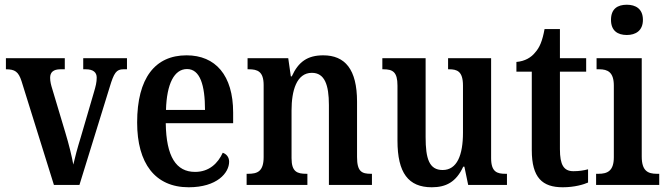

<svg xmlns="http://www.w3.org/2000/svg" viewBox="-20 -782 2822 812"><path d="M71 -439 208 0H316L444 -414C462 -474 472 -489 502 -489H517V-536H332V-489H343C374 -489 389 -476 389 -454C389 -434 385 -418 377 -391L322 -203C308 -158 296 -113 290 -86C284 -120 271 -173 257 -219L201 -406C196 -422 192 -437 192 -453C192 -476 205 -489 236 -489H254V-536H5V-489C43 -489 58 -479 71 -439Z M778 10C898 10 949 -51 949 -98C949 -118 937 -131 922 -136C902 -92 865 -55 805 -55C725 -55 683 -119 681 -261H966V-306C966 -464 891 -548 769 -548C636 -548 560 -452 560 -264C560 -91 636 10 778 10ZM847 -317H682C685 -428 717 -490 771 -490C826 -490 847 -422 847 -317Z M1023 0H1280V-47H1276C1237 -47 1213 -55 1213 -113V-315C1213 -398 1234 -474 1299 -474C1353 -474 1371 -423 1371 -338V0H1553V-47H1549C1510 -47 1490 -56 1490 -118V-352C1490 -489 1439 -548 1347 -548C1281 -548 1242 -521 1214 -459H1210L1199 -536H1027V-489H1032C1069 -489 1095 -480 1095 -422V-118C1095 -56 1068 -47 1029 -47H1023Z M1806 10C1866 10 1909 -12 1939 -77H1944L1960 0H2124V-47H2118C2083 -47 2057 -54 2057 -113V-536H1875V-489H1879C1913 -489 1938 -481 1938 -420V-221C1938 -126 1913 -63 1852 -63C1795 -63 1780 -111 1780 -202V-536H1597V-489H1601C1641 -489 1661 -478 1661 -420V-187C1661 -51 1707 10 1806 10Z M2360 10C2410 10 2449 -2 2467 -10V-66C2448 -61 2429 -58 2405 -58C2364 -58 2348 -85 2348 -151V-479H2459V-536H2348V-659H2283C2274 -609 2262 -581 2244 -561C2227 -539 2200 -523 2164 -520V-479H2229V-147C2229 -30 2274 10 2360 10Z M2631 -634C2668 -634 2699 -652 2699 -698C2699 -745 2668 -762 2631 -762C2592 -762 2564 -745 2564 -698C2564 -652 2592 -634 2631 -634ZM2501 0H2768V-47H2758C2720 -47 2694 -59 2694 -120V-536H2503V-489H2514C2550 -489 2576 -477 2576 -420V-117C2576 -59 2549 -47 2511 -47H2501Z"/></svg>

Font: Noto Serif Sinhala Condensed SemiBold
Style: Regular
Weight: 600
Width: 3
Designer: Jelle Bosma - Monotype Design Team
Foundry: Monotype Imaging Inc.
Version: Version 2.007